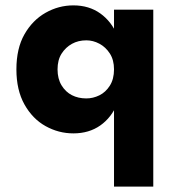

<svg xmlns="http://www.w3.org/2000/svg" viewBox="-20 -485 643 714"><path d="M404 209H550V-449H404ZM41 -227Q41 -150 71 -96.5Q101 -43 149.5 -16Q198 11 253 11Q311 11 353 -18.5Q395 -48 417 -101.5Q439 -155 439 -227Q439 -299 417 -352Q395 -405 353 -435Q311 -465 253 -465Q198 -465 149.5 -437.5Q101 -410 71 -357.5Q41 -305 41 -227ZM194 -227Q194 -262 209 -285.5Q224 -309 247.5 -322Q271 -335 301 -335Q326 -335 349.5 -322.5Q373 -310 388.5 -286Q404 -262 404 -227Q404 -191 388.5 -166.5Q373 -142 349.5 -130.5Q326 -119 301 -119Q271 -119 247.5 -131Q224 -143 209 -167.5Q194 -192 194 -227Z"/></svg>

Font: SpinnyJost
Style: Bold
Weight: 700
Version: Version 3.710